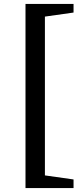

<svg xmlns="http://www.w3.org/2000/svg" viewBox="-20 -764 410 979"><path d="M110 195V-744H355V-700L150 -671L209 -742V192L150 122L355 151V195Z"/></svg>

Font: Piazzolla Thin
Style: Bold
Weight: 700
Version: Version 2.005